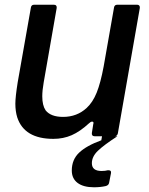

<svg xmlns="http://www.w3.org/2000/svg" viewBox="-20 -577 632 813"><path d="M561 -557Q567 -557 570 -553Q573 -549 572 -543L479 -12Q476 0 465 0H477Q420 37 394.5 61.5Q369 86 369 114Q369 147 410 147Q426 147 436 144H440Q452 144 450 156L442 197Q440 208 427 211Q405 216 378 216Q333 216 308.5 197.5Q284 179 284 145Q284 99 315 69.5Q346 40 409 17L412 0H381Q374 0 371 -4Q368 -8 369 -14L375 -52L376 -56Q376 -62 370 -62Q364 -62 357 -55Q319 -20 283.5 -4.5Q248 11 206 11Q83 11 53 -80Q45 -106 45 -138Q45 -166 55 -229L111 -546Q113 -557 125 -557H208Q215 -557 218 -553Q221 -549 220 -543L165 -228Q159 -194 159 -169Q159 -131 173 -110Q195 -82 247 -82Q306 -82 347 -120Q373 -144 389.5 -185Q406 -226 419 -296L463 -546Q465 -557 477 -557Z"/></svg>

Font: Open Sauce Two Medium Italic
Style: Regular
Weight: 500
Italic angle: -10°
Designer: Alfredo Marco Pradil
Foundry: Creative Sauce Fz LLC
Version: Version 1.477